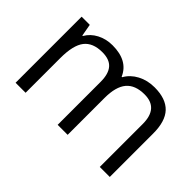

<svg xmlns="http://www.w3.org/2000/svg" viewBox="-85 -822 1100 1100"><g transform="rotate(45 465.0 -272.5)"><path d="M768.1 -348.1Q768.1 -475.6 655.8 -475.6Q580.1 -475.6 543.9 -432.6Q507.8 -389.6 507.8 -298.8V0H426.8V-348.1Q426.8 -413.1 399.4 -444.3Q372.1 -475.6 314 -475.6Q237.3 -475.6 202.1 -430.2Q167 -384.8 167 -280.8V0H85.9V-535.2H151.9L165 -461.9H168.9Q191.4 -501 233.4 -522.9Q275.4 -544.9 327.1 -544.9Q452.1 -544.9 491.2 -454.1H495.1Q518.6 -496.1 564.5 -520.5Q610.4 -544.9 668 -544.9Q759.8 -544.9 804.7 -497.6Q849.6 -450.2 849.1 -349.1V0H768.1Z"/></g></svg>

Font: OpenSansHebrew-Regular
Style: Regular
Weight: 400
Foundry: Ascender Corporation, Yanek Iontef
Version: Version 2.001;PS 002.001;hotconv 1.0.70;makeotf.lib2.5.58329